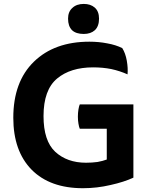

<svg xmlns="http://www.w3.org/2000/svg" viewBox="-20 -950 768 993"><path d="M669.9 -31.2Q669.9 -126 669.9 -410.2Q600.6 -410.2 392.6 -410.2Q388.7 -401.4 385.7 -383.8Q382.8 -366.2 382.8 -346.7Q382.8 -327.1 385.7 -310.5Q388.7 -293 392.6 -284.2Q439.5 -284.2 532.2 -284.2Q532.2 -244.1 532.2 -125Q511.7 -117.2 484.4 -112.3Q456.1 -108.4 424.8 -108.4Q327.1 -108.4 265.6 -165Q205.1 -221.7 205.1 -349.6Q205.1 -485.4 275.4 -543.9Q344.7 -601.6 461.9 -601.6Q511.7 -601.6 555.7 -592.8Q600.6 -583 639.6 -565.4Q642.6 -597.7 635.7 -636.7Q628.9 -674.8 612.3 -701.2Q579.1 -717.8 535.2 -725.6Q491.2 -734.4 442.4 -734.4Q261.7 -734.4 155.3 -630.9Q48.8 -527.3 48.8 -340.8Q48.8 -168.9 143.6 -72.3Q238.3 23.4 409.2 23.4Q481.4 23.4 551.8 6.8Q622.1 -8.8 669.9 -31.2ZM413.1 -929.7Q376 -929.7 354.5 -909.2Q332 -889.6 332 -853.5Q332 -814.5 352.5 -793.9Q373 -774.4 413.1 -774.4Q449.2 -774.4 470.7 -793.9Q492.2 -814.5 492.2 -853.5Q492.2 -891.6 469.7 -911.1Q448.2 -929.7 413.1 -929.7Z"/></svg>

Font: cl
Style: Bold
Weight: 400
Designer: Mitja Miklavcic
Version: Version 7.504; 2011; Build 1021